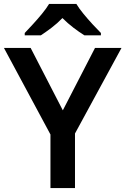

<svg xmlns="http://www.w3.org/2000/svg" viewBox="-20 -958 639 978"><path d="M300 -396 464 -714H599L362 -278V0H237V-273L0 -714H136ZM369 -938Q382 -916 404.5 -888.5Q427 -861 451 -835Q475 -809 494 -790V-778H410Q384 -794 354.5 -816.5Q325 -839 298 -866Q272 -839 243 -817Q214 -795 188 -778H106V-790Q125 -810 148.5 -835.5Q172 -861 194.5 -888.5Q217 -916 230 -938Z"/></svg>

Font: Noto Sans New Tai Lue SemiBold
Style: Regular
Weight: 600
Version: Version 2.003